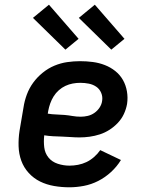

<svg xmlns="http://www.w3.org/2000/svg" viewBox="-20 -788 640 816"><path d="M275 8Q242 8 210 2.5Q178 -3 150.5 -16.5Q123 -30 102 -53Q81 -76 70.5 -105Q60 -134 59 -166.5Q58 -199 63 -232L80 -332Q84 -359 94 -386Q104 -413 121 -436.5Q138 -460 161.5 -479Q185 -498 211.5 -509Q238 -520 265.5 -524Q293 -528 320 -528Q348 -528 374.5 -524.5Q401 -521 425.5 -511.5Q450 -502 470 -486Q490 -470 502.5 -448Q515 -426 519.5 -399.5Q524 -373 520 -346Q516 -324 506.5 -303.5Q497 -283 481 -266Q465 -249 445.5 -236.5Q426 -224 404.5 -217Q383 -210 361 -207Q339 -204 318 -204Q299 -204 280.5 -205.5Q262 -207 243 -207.5Q224 -208 205 -209Q186 -210 168 -213Q165 -187 168 -162Q171 -137 186 -118.5Q201 -100 225.5 -92Q250 -84 275 -84Q293 -84 311.5 -87.5Q330 -91 347 -99Q364 -107 379.5 -120.5Q395 -134 406 -150L494 -108Q477 -80 452 -57Q427 -34 397.5 -19Q368 -4 336.5 2Q305 8 275 8ZM323 -292Q338 -292 353 -295.5Q368 -299 381 -308Q394 -317 403 -330.5Q412 -344 414 -359Q417 -377 410 -393.5Q403 -410 389 -419.5Q375 -429 357.5 -432.5Q340 -436 321 -436Q305 -436 289 -433Q273 -430 258 -423Q243 -416 230 -404.5Q217 -393 208 -378.5Q199 -364 193.5 -348.5Q188 -333 185 -317L183 -305Q201 -302 219 -301.5Q237 -301 254 -299.5Q271 -298 288 -295Q305 -292 323 -292ZM453 -577 315 -712 383 -768 509 -623ZM258 -577 120 -712 188 -768 314 -623Z"/></svg>

Font: Iosevka Etoile Semibold
Style: Italic
Weight: 600
Italic angle: -9°
Designer: Belleve Invis
Foundry: Belleve Invis
Version: Version 22.1.2; ttfautohint (v1.8.4)